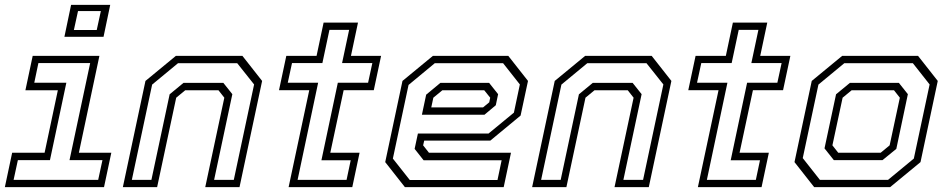

<svg xmlns="http://www.w3.org/2000/svg" viewBox="-22 -770 3898 790"><path d="M243 -618.5 270.5 -750H431.5L404 -618.5ZM282 -646.5H376L393 -724.5H299ZM-2 0 28 -141.5H161.5L216 -398.5H82.5L112.5 -540H387L302.5 -141.5H436L406 0ZM34 -30H382L399.5 -111H264L349 -510.5H136L119 -429.5H251L183.5 -111H51.5Z M483.5 0 576.5 -437 701.5 -540H975.5L1056.5 -437L963.5 0H822.5L901 -368L877 -398.5H740L703 -368L624.5 0ZM520.5 -30H601L676 -382L733 -429H897L934 -382.5L859 -30H940L1023.5 -422.5L954 -510H710.5L604 -422Z M1165.5 0 1250.5 -399H1126L1156 -540H1280.5L1309.5 -677H1451L1422 -540H1546L1516 -399H1392L1337 -141.5H1457.5L1427.5 0ZM1202.5 -30H1404L1421 -110.5H1300.5L1368 -429.5H1492.5L1510 -510.5H1385.5L1414.5 -647H1333.5L1304.5 -510.5H1179.5L1162 -429.5H1287Z M2069.5 -540 2150.5 -437 2120 -294.5 1995.5 -191.5H1723.5L1719 -172L1743 -141.5H2080.5L2050.5 0H1644L1563 -103L1634 -437L1759 -540ZM1990.5 -429 2027.5 -382.5 2018 -337 1971.5 -298H1714L1731.5 -380.5L1790 -429ZM2048 -510H1767L1659 -420.5L1594.5 -117.5L1664 -29.5H2025L2042 -110.5H1721L1684 -157.5L1697.5 -220.5H1988L2092.5 -306.5L2117 -422.5ZM1970.5 -398.5H1798L1761 -368L1752.5 -328H1965.5L1991 -349L1995 -368Z M2167.5 0 2260.5 -437 2385.5 -540H2659.5L2740.5 -437L2647.5 0H2506.5L2585 -368L2561 -398.5H2424L2387 -368L2308.5 0ZM2204.5 -30H2285L2360 -382L2417 -429H2581L2618 -382.5L2543 -30H2624L2707.5 -422.5L2638 -510H2394.5L2288 -422Z M2849.5 0 2934.5 -399H2810L2840 -540H2964.5L2993.5 -677H3135L3106 -540H3230L3200 -399H3076L3021 -141.5H3141.5L3111.5 0ZM2886.5 -30H3088L3105 -110.5H2984.5L3052 -429.5H3176.5L3194 -510.5H3069.5L3098.5 -647H3017.5L2988.5 -510.5H2863.5L2846 -429.5H2971Z M3328 0 3247 -103 3318 -437 3443 -540H3755.5L3836.5 -437L3765.5 -103L3640.5 0ZM3351.5 -30H3632L3738 -117.5L3803 -422.5L3734 -510H3452L3345.5 -422L3281 -119.5ZM3409 -111 3370.5 -159.5 3418 -382 3475 -429H3676.5L3713.5 -382.5L3666 -157.5L3609 -111ZM3427 -141.5H3601.5L3638.5 -172L3680.5 -368L3656.5 -398.5H3482L3445 -368L3403 -172Z"/></svg>

Font: Tourney Thin Light
Style: Italic
Weight: 300
Italic angle: -12°
Version: Version 1.015